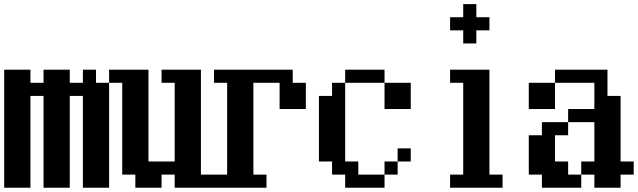

<svg xmlns="http://www.w3.org/2000/svg" viewBox="-20 -879 3040 915"><path d="M0 15.6V-546.9H125V-484.4H187.5V-546.9H312.5V-484.4H375V-546.9H437.5V-484.4H500V15.6H375V-421.9H312.5V15.6H187.5V-421.9H125V15.6Z M500 -484.4V-546.9H687.5V-109.4H812.5V-484.4H750V-546.9H937.5V-46.9H1000V15.6H812.5V-46.9H750V15.6H625V-46.9H562.5V-484.4Z M1000 15.6V-46.9H1062.5V-484.4H1000V-546.9H1375V-484.4H1437.5V-359.4H1312.5V-484.4H1187.5V-46.9H1250V15.6Z M1500 -109.4V-421.9H1562.5V-484.4H1625V-546.9H1812.5V-484.4H1937.5V-359.4H1812.5V-484.4H1625V-109.4H1687.5V-46.9H1812.5V-109.4H1875V-171.9H1937.5V-109.4H1875V-46.9H1812.5V15.6H1625V-46.9H1562.5V-109.4Z M2125 -734.4V-796.9H2187.5V-859.4H2250V-796.9H2312.5V-734.4H2250V-671.9H2187.5V-734.4ZM2125 15.6V-46.9H2187.5V-484.4H2125V-546.9H2312.5V-46.9H2375V15.6Z M2500 -359.4V-484.4H2625V-546.9H2875V-421.9H2937.5V-109.4H3000V-46.9H2937.5V15.6H2812.5V-46.9H2750V-109.4H2812.5V-296.9H2687.5V-359.4H2812.5V-484.4H2625V-359.4ZM2500 -46.9V-234.4H2562.5V-296.9H2687.5V-234.4H2625V-109.4H2687.5V-46.9H2750V15.6H2562.5V-46.9Z"/></svg>

Font: KH Dot Dougenzaka 16
Style: Regular
Weight: 400
Designer: Original version for X68000 by Keitarou Hiraki (http://hp.vector.co.jp/authors/VA000874/) / TrueType conversion by Homem
Version: Version 1.00.20150527